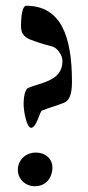

<svg xmlns="http://www.w3.org/2000/svg" viewBox="-20 -647 306 667"><path d="M162 -65C162 -97 136 -117 105 -117C69 -117 42 -91 42 -57C42 -24 69 0 101 0C139 0 162 -29 162 -65ZM230 -363C230 -520 192 -627 71 -627C59 -627 53 -598 53 -555C53 -528 67 -516 89 -508C118 -497 141 -491 163 -485C179 -480 197 -456 197 -435C197 -401 180 -380 145 -365C124 -356 104 -352 79 -342C66 -337 62 -307 62 -286C62 -259 73 -203 88 -203C107 -203 118 -260 126 -263C157 -275 174 -279 200 -289C218 -296 230 -312 230 -363Z"/></svg>

Font: EB Garamond SC 08
Style: Regular
Weight: 400
Version: Version 0.016